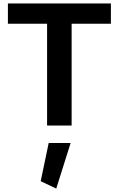

<svg xmlns="http://www.w3.org/2000/svg" viewBox="-20 -729 688 1115"><path d="M216.3 323.2 306.6 366.2 390.1 101.6H262.7ZM396 -591.3H624V-709H25.9V-591.3H253.4V0H396Z"/></svg>

Font: Estedad Bold
Style: Regular
Weight: 700
Designer: Amin Abedi
Version: Version 7.3